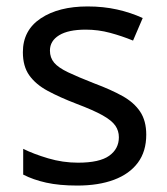

<svg xmlns="http://www.w3.org/2000/svg" viewBox="-20 -566 519 596"><path d="M434 -148Q434 -96 408 -61Q382 -26 334 -8Q286 10 220 10Q164 10 123.5 1Q83 -8 52 -24V-104Q84 -88 129.5 -74.5Q175 -61 222 -61Q289 -61 319 -82.5Q349 -104 349 -140Q349 -160 338 -176Q327 -192 298.5 -208Q270 -224 217 -244Q165 -264 128 -284Q91 -304 71 -332Q51 -360 51 -404Q51 -472 106.5 -509Q162 -546 252 -546Q301 -546 343.5 -536.5Q386 -527 423 -510L393 -440Q359 -454 322 -464Q285 -474 246 -474Q192 -474 163.5 -456.5Q135 -439 135 -409Q135 -387 148 -371.5Q161 -356 191.5 -341.5Q222 -327 273 -307Q324 -288 360 -268Q396 -248 415 -219.5Q434 -191 434 -148Z"/></svg>

Font: binaryh115
Style: Book
Weight: 400
Designer: Jelle Bosma - Monotype Design Team
Foundry: Monotype Imaging Inc.
Version: Version 2.003